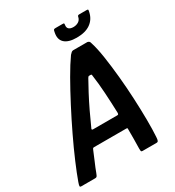

<svg xmlns="http://www.w3.org/2000/svg" viewBox="-216 -944 968 1060"><g transform="rotate(-30 268.5 -414.0)"><path d="M-12 0Q-20 0 -20 -6Q-20 -12 -14 -29Q2 -74 29.5 -138.5Q57 -203 91.5 -275Q126 -347 163.5 -419Q201 -491 236.5 -553Q272 -615 302 -657Q308 -664 313.5 -668.5Q319 -673 325 -673H416Q423 -671 426.5 -668Q430 -665 432 -656Q445 -616 454.5 -553.5Q464 -491 471 -418.5Q478 -346 481.5 -273.5Q485 -201 485.5 -137Q486 -73 483 -29Q482 -12 479 -6Q476 0 468 0H379Q372 0 370.5 -3.5Q369 -7 369 -23Q370 -48 370 -81Q370 -114 370 -142Q371 -149 369 -150.5Q367 -152 361 -152H159Q153 -152 151 -150.5Q149 -149 146 -142Q135 -114 120.5 -81Q106 -48 97 -23Q91 -7 87.5 -3.5Q84 0 77 0ZM202 -240H356Q361 -240 363 -242.5Q365 -245 365 -253Q363 -315 359 -380Q355 -445 347 -500Q347 -507 341 -507H330Q326 -507 321 -499Q304 -469 282 -427.5Q260 -386 238 -340Q216 -294 197 -251Q194 -246 195 -243Q196 -240 202 -240ZM378 -723Q325 -723 301 -745.5Q277 -768 286 -810Q288 -822 290.5 -825Q293 -828 302 -828H345Q354 -828 355.5 -826.5Q357 -825 356 -817Q353 -800 362.5 -791.5Q372 -783 391 -783Q409 -783 423 -791.5Q437 -800 441 -817Q442 -824 445 -826Q448 -828 454 -828H500Q508 -828 509 -825Q510 -822 507 -810Q498 -769 465.5 -746Q433 -723 378 -723Z"/></g></svg>

Font: Glory SemiBold
Style: Italic
Weight: 600
Italic angle: -12°
Designer: Robert Leuschke
Foundry: Robert Leuschke
Version: Version 1.011